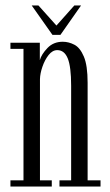

<svg xmlns="http://www.w3.org/2000/svg" viewBox="-20 -679 401 699"><path d="M18 0V-22.5H65.5V-501H18V-523.5H125V-460Q131 -481.5 152.8 -504.2Q174.5 -527 208.5 -527Q230 -527 250.8 -516.2Q271.5 -505.5 285.2 -473.2Q299 -441 299 -377.5V-22.5H346V0H196.5V-22.5H239V-367Q239 -435.5 226.8 -466Q214.5 -496.5 188.5 -496.5Q171 -496.5 157 -478.8Q143 -461 134.5 -436.2Q126 -411.5 125.5 -391V-22.5H168.5V0ZM171 -552 95.5 -659H120L185.5 -586L250.5 -659H275L200 -552Z"/></svg>

Font: Imbue 50pt Light
Style: Regular
Weight: 300
Designer: Tyler Finck
Foundry: Etcetera Type Company
Version: Version 1.102; ttfautohint (v1.8.3)